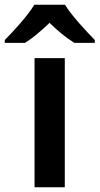

<svg xmlns="http://www.w3.org/2000/svg" viewBox="-67 -786 418 806"><path d="M206 -766H77C50 -721 -9 -656 -47 -618V-606H38C73 -628 105 -656 141 -690C176 -656 211 -627 245 -606H331V-618C295 -655 233 -721 206 -766ZM205 0V-542H78V0Z"/></svg>

Font: Noto Sans Khmer UI SemiBold
Style: Regular
Weight: 600
Designer: Danh Hong and the Monotype Design Team
Foundry: Monotype Imaging Inc.
Version: Version 2.002